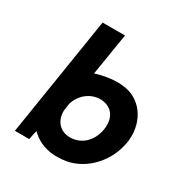

<svg xmlns="http://www.w3.org/2000/svg" viewBox="-121 -564 624 660"><g transform="rotate(30 191.0 -234.0)"><path d="M25 0H82C83 -5 87 -28 90 -36C112 -14 141 2 184 5C193 5 204 5 214 4C292 -1 360 -67 377 -147C379 -156 381 -164 381 -173C387 -249 340 -315 266 -320C260 -321 253 -321 246 -321C221 -321 191 -316 162 -307L189 -473H100ZM136 -143 140 -173C152 -214 187 -241 226 -241C270 -240 296 -208 288 -158C280 -108 245 -75 200 -75C161 -75 136 -102 136 -143Z"/></g></svg>

Font: Rabbid Highway Sign II Hop
Style: Obl
Weight: 400
Foundry: Cannot Into Space Fonts
Version: Version 0.277